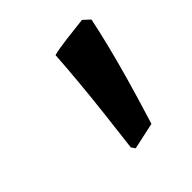

<svg xmlns="http://www.w3.org/2000/svg" viewBox="-88 -724 373 373"><g transform="rotate(-45 99.0 -537.0)"><path d="M81.7 -411.3 76.2 -419.3Q81.2 -460.3 85.9 -501.1Q90.6 -541.9 94.1 -580.2Q97.6 -618.5 99.6 -649.5Q112 -652.9 138.4 -656.2Q164.8 -659.5 184.3 -661.5L197.8 -649Q192.3 -622 184.8 -591.7Q177.4 -561.4 166.1 -521.3Q154.9 -481.3 136.9 -423.3Z"/></g></svg>

Font: Labrada
Style: Italic
Weight: 400
Italic angle: -7°
Designer: Mercedes Jáuregui
Foundry: Omnibus-Type Team
Version: Version 1.000